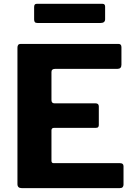

<svg xmlns="http://www.w3.org/2000/svg" viewBox="-20 -968 694 988"><path d="M69.8 -722.7Q69.8 -742 85.9 -742H590Q604.9 -742 604.9 -725V-634.9Q604.9 -613.6 584 -613.6H263.8Q244.8 -613.6 244.8 -597.5V-453.3Q244.8 -436.3 260.2 -436.3H471.5Q488.5 -436.3 488.5 -420.1V-324.2Q488.5 -318.1 485.2 -314.1Q482 -310.1 473.4 -310.1H258.8Q244.8 -310.1 244.8 -297.5V-140.9Q244.8 -128.4 255.9 -128.4H597.6Q615.6 -128.4 615.6 -112.8V-17.7Q615.6 -10.1 611.2 -5.1Q606.9 0 596.5 0H91.6Q69.8 0 69.8 -20.7V-722.7ZM520.9 -933.7V-869.1Q520.9 -849.7 497.3 -849.7H173.3Q163.2 -849.7 159.4 -854.2Q155.6 -858.7 155.6 -867.7V-932Q155.6 -948.3 168.4 -948.3H508Q520.9 -948.3 520.9 -933.7Z"/></svg>

Font: Libre Franklin Thin
Style: Regular
Weight: 100
Designer: Pablo Impallari, Rodrigo Fuenzalida, Nhung Nguyen
Foundry: Impallari Type
Version: Version 3.000